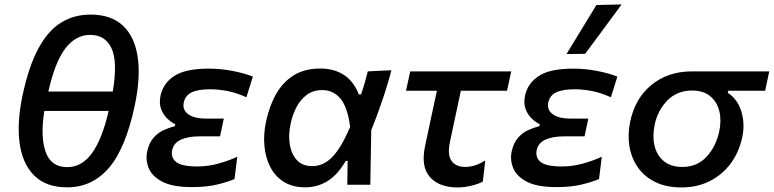

<svg xmlns="http://www.w3.org/2000/svg" viewBox="-20 -810 3394 842"><path d="M275 11.5Q183 11.5 131 -39.2Q79 -90 66.2 -181Q53.5 -272 79 -392.5Q106.5 -520.5 148.8 -598.2Q191 -676 248 -711Q305 -746 377 -746Q467 -746 518.8 -697.8Q570.5 -649.5 583.8 -560.2Q597 -471 571 -347.5Q530.5 -157.5 457 -73Q383.5 11.5 275 11.5ZM375 -657Q312.5 -657 267 -598.2Q221.5 -539.5 192 -408.5H474.5Q496.5 -539 469.2 -598Q442 -657 375 -657ZM275 -77Q339 -77 383.5 -138.5Q428 -200 456.5 -323.5H174.5Q156.5 -213 179.8 -145Q203 -77 275 -77Z M822 10.5Q737 10.5 691.8 -13.2Q646.5 -37 632 -73Q617.5 -109 625.5 -146Q633.5 -183 652.8 -205.2Q672 -227.5 697 -239Q722 -250.5 747 -256.5L748.5 -265.5Q731.5 -273 713.8 -289.8Q696 -306.5 686.5 -331.8Q677 -357 684 -391Q695.5 -444.5 744.2 -476.8Q793 -509 895.5 -509Q948 -509 1000.8 -498.8Q1053.5 -488.5 1089 -474L1060.5 -383.5Q1017 -403 977.8 -410.8Q938.5 -418.5 901.5 -418.5Q849 -418.5 820.8 -405Q792.5 -391.5 786 -361Q779 -329.5 804.5 -309.8Q830 -290 883.5 -290H961.5L945 -212H854Q806.5 -212 774.2 -198Q742 -184 735 -151.5Q728.5 -119.5 752.2 -99.8Q776 -80 845.5 -80Q892.5 -80 938.2 -92.8Q984 -105.5 1020.5 -122.5L1008.5 -25Q980 -12.5 933.5 -1Q887 10.5 822 10.5Z M1318 11.5Q1262.5 11.5 1224.2 -12.8Q1186 -37 1165 -78.2Q1144 -119.5 1139.5 -170.8Q1135 -222 1146.5 -276Q1161 -345 1190.8 -397.5Q1220.5 -450 1268.2 -479.8Q1316 -509.5 1384.5 -509.5Q1445.5 -509.5 1488.5 -481.2Q1531.5 -453 1553.5 -396H1563.5Q1573.5 -425.5 1580.5 -450.2Q1587.5 -475 1593 -497L1696.5 -502Q1679.5 -436.5 1655.8 -367.5Q1632 -298.5 1608 -238.5Q1606 -118.5 1604 0H1503Q1503.5 -26.5 1503.8 -53Q1504 -79.5 1504.5 -104.5H1496.5Q1460.5 -43 1416.2 -15.8Q1372 11.5 1318 11.5ZM1349.5 -81.5Q1399 -81.5 1438.2 -122.5Q1477.5 -163.5 1515.5 -254Q1504 -341.5 1472.5 -378.2Q1441 -415 1393.5 -415Q1353.5 -415 1325.5 -394.2Q1297.5 -373.5 1280 -339.8Q1262.5 -306 1254.5 -267.5Q1244 -219.5 1250.8 -177Q1257.5 -134.5 1281.8 -108Q1306 -81.5 1349.5 -81.5Z M1986.5 12Q1906 12 1865.5 -33.5Q1825 -79 1844 -169Q1857.5 -233 1870 -291.5Q1882.5 -350 1896 -412H1760.5L1779 -497H2222L2203.5 -412H2001Q1989 -356 1977.2 -300.5Q1965.5 -245 1953.5 -189Q1941 -132 1959.8 -105Q1978.5 -78 2020 -78Q2040 -78 2062 -84.5Q2084 -91 2108 -106.5L2097.5 -14Q2078 -3 2046.8 4.5Q2015.5 12 1986.5 12Z M2420.5 10.5Q2335.5 10.5 2290.2 -13.2Q2245 -37 2230.5 -73Q2216 -109 2224 -146Q2232 -183 2251.2 -205.2Q2270.5 -227.5 2295.5 -239Q2320.5 -250.5 2345.5 -256.5L2347 -265.5Q2330 -273 2312.2 -289.8Q2294.5 -306.5 2285 -331.8Q2275.5 -357 2282.5 -391Q2294 -444.5 2342.8 -476.8Q2391.5 -509 2494 -509Q2546.5 -509 2599.2 -498.8Q2652 -488.5 2687.5 -474L2659 -383.5Q2615.5 -403 2576.2 -410.8Q2537 -418.5 2500 -418.5Q2447.5 -418.5 2419.2 -405Q2391 -391.5 2384.5 -361Q2377.5 -329.5 2403 -309.8Q2428.5 -290 2482 -290H2560L2543.5 -212H2452.5Q2405 -212 2372.8 -198Q2340.5 -184 2333.5 -151.5Q2327 -119.5 2350.8 -99.8Q2374.5 -80 2444 -80Q2491 -80 2536.8 -92.8Q2582.5 -105.5 2619 -122.5L2607 -25Q2578.5 -12.5 2532 -1Q2485.5 10.5 2420.5 10.5ZM2464.5 -573Q2497.5 -627.5 2530.2 -681Q2563 -734.5 2595.5 -788L2706 -790.5Q2665.5 -735 2625.5 -681.2Q2585.5 -627.5 2546 -574Z M2969 12Q2901 12 2853 -12Q2805 -36 2776.8 -76.8Q2748.5 -117.5 2740.2 -169Q2732 -220.5 2743.5 -275.5Q2764.5 -378.5 2837.2 -437.8Q2910 -497 3014.5 -497H3353.5L3335.5 -412H3173.5L3171.5 -403Q3215.5 -374.5 3231.5 -320Q3247.5 -265.5 3235 -207.5Q3220.5 -141.5 3183.8 -92.2Q3147 -43 3092 -15.5Q3037 12 2969 12ZM2972.5 -78Q3038 -78 3079 -123Q3120 -168 3134 -233Q3144.5 -281.5 3134.5 -322.5Q3124.5 -363.5 3094.5 -388.2Q3064.5 -413 3015 -413Q2950 -413 2907.2 -370Q2864.5 -327 2851 -263Q2840.5 -213.5 2850.2 -171.5Q2860 -129.5 2890.5 -103.8Q2921 -78 2972.5 -78Z"/></svg>

Font: Commissioner Medium
Style: Italic
Weight: 500
Italic angle: -12°
Designer: Kostas Bartsokas
Foundry: Kostas Bartsokas
Version: Version 1.000; ttfautohint (v1.8.3)